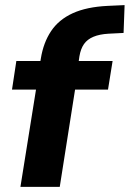

<svg xmlns="http://www.w3.org/2000/svg" viewBox="-20 -732 508 752"><path d="M60 0 121 -381H27L44 -493H158L135 -473L140 -503Q150 -565 180 -610Q210 -655 264.5 -680Q319 -705 402 -709L468 -712L464 -603L405 -600Q370 -598 346 -588Q322 -578 309 -559.5Q296 -541 291 -511L287 -483L277 -493H421L403 -381H274L214 0Z"/></svg>

Font: Nunito Sans 11pt ExtraBold
Style: Italic
Weight: 800
Italic angle: -9°
Version: Version 3.101;gftools[0.9.27]